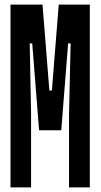

<svg xmlns="http://www.w3.org/2000/svg" viewBox="-20 -820 440 840"><path d="M116 0V-320L110 -630H121L151 -250H248L278 -630H289L282 -320V0H373V-800H237L207 -424H196L166 -800H26V0Z"/></svg>

Font: Yard Headline
Style: Regular
Weight: 400
Monospace: yes
Designer: Roman Shamin
Foundry: Evil Martians
Version: Version 1.000